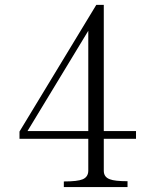

<svg xmlns="http://www.w3.org/2000/svg" viewBox="-20 -753 636 774"><path d="M237.3 1H494.1V-22.5Q442.4 -22.5 422.9 -30.3Q398.4 -39.1 398.4 -64.5V-193.4H528.3V-224.6H398.4V-733.4H368.2L58.6 -222.7V-193.4H335.9V-65.4Q335.9 -40 313.5 -30.3Q293 -21.5 237.3 -21.5ZM335.9 -628.9V-224.6H90.8Z"/></svg>

Font: Batang
Style: Regular
Weight: 400
Version: Version 2.21